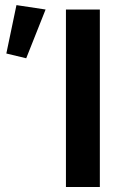

<svg xmlns="http://www.w3.org/2000/svg" viewBox="-20 -749 503 769"><path d="M244.1 0H379.9V-710.9H244.1ZM85 -515.6 162.6 -710.9 45.9 -728.5 5.4 -534.7Z"/></svg>

Font: Roboto Flex
Style: wght 600 wdth 140 opsz 13.0 GRAD 0.00 slnt 0.00 XTRA 468 XOPQ 96 YOPQ 79 YTLC 514 YTUC 712 YTAS 750 YTDE -203.00 YTFI 738
Weight: 600
Width: 8
Designer: Berlow after Robertson
Foundry: Google
Version: Version 3.100